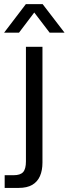

<svg xmlns="http://www.w3.org/2000/svg" viewBox="-51 -754 336 941"><path d="M-28.1 167V104.7H15.9Q48.6 104.7 62.4 89.4Q76.1 74 76.1 36.9V-524.7H157.1V42.9Q157.1 81 144.9 109Q132.6 137 107.1 152Q81.6 167 40 167ZM-30.9 -593.9 75.6 -733.6H158.1L265.3 -593.9H192.3L116.9 -692.7L42.1 -593.9Z"/></svg>

Font: Mona Sans ExtraLight
Style: Regular
Weight: 200
Designer: Deni Anggara
Foundry: GitHub
Version: Version 2.000